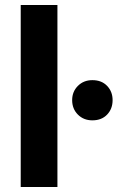

<svg xmlns="http://www.w3.org/2000/svg" viewBox="-20 -749 471 769"><path d="M63 0V-729H210V0ZM350 -267Q315 -267 292 -290Q269 -313 269 -348Q269 -382 292 -405Q315 -428 350 -428Q387 -428 409 -405Q431 -382 431 -348Q431 -313 409 -290Q387 -267 350 -267Z"/></svg>

Font: Mona Sans ExtraLight
Style: Bold
Weight: 700
Version: Version 2.000